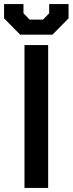

<svg xmlns="http://www.w3.org/2000/svg" viewBox="-45 -921 356 941"><path d="M75 -700H191V0H75ZM-25 -831V-901H70V-856L100 -825H166L196 -856V-901H291V-831L212 -751H54Z"/></svg>

Font: Chakra Petch SemiBold
Style: Regular
Weight: 600
Designer: Katatrad Aksorn Co.,Ltd.
Foundry: Cadson Demak Co.,Ltd.
Version: Version 1.000; ttfautohint (v1.6)